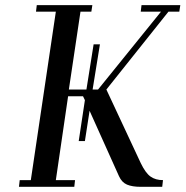

<svg xmlns="http://www.w3.org/2000/svg" viewBox="-20 -722 717 742"><path d="M53.2 0 56.2 -25.9H99.1L195.8 -676.8H119.1L122.1 -702.1H336.9L333 -676.8H291L246.1 -376H314L341.8 -550.8H366.2L337.9 -376H358.9L602.1 -676.8H523.9L526.9 -702.1H676.8L672.9 -676.8H630.9L391.1 -376L523.9 -91.8Q542.5 -53.2 561.8 -39.6Q581.1 -25.9 609.9 -25.9L606.9 0H523.9Q491.2 0 470.9 -8.5Q450.7 -17.1 439.9 -41L326.2 -293.9L308.1 -176.8H284.2L308.1 -335L300.8 -350.1H243.2L195.8 -25.9H270L267.1 0Z"/></svg>

Font: Dehuti Alt
Style: Bold-Italic
Weight: 700
Version: Version 1.2